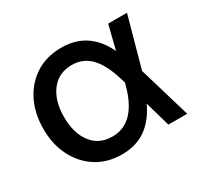

<svg xmlns="http://www.w3.org/2000/svg" viewBox="-119 -679 880 842"><g transform="rotate(-30 321.0 -257.5)"><path d="M276.9 11.7Q203.6 11.7 148.9 -22.9Q94.2 -57.6 63.5 -118.2Q32.7 -178.7 32.7 -256.8Q32.7 -335.4 63.2 -396.5Q93.8 -457.5 148.9 -492.4Q204.1 -527.3 278.3 -527.3Q417 -527.3 479.5 -394.5L509.8 -515.6H605L534.7 -261.2L612.3 0H517.1L480.5 -127.4Q449.2 -59.6 399.2 -23.9Q349.1 11.7 276.9 11.7ZM444.3 -255.4 442.9 -259.3Q418 -350.6 378.9 -394.5Q339.8 -438.5 280.3 -438.5Q213.4 -438.5 175.3 -388.9Q137.2 -339.4 137.2 -257.3Q137.2 -175.3 174.8 -126.2Q212.4 -77.1 279.3 -77.1Q400.9 -77.1 444.3 -255.4Z"/></g></svg>

Font: Inter Display Medium
Style: Regular
Weight: 500
Designer: Rasmus Andersson
Foundry: rsms
Version: Version 4.001;git-9221beed3